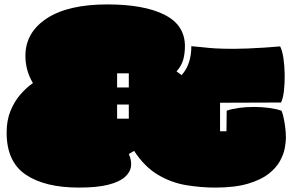

<svg xmlns="http://www.w3.org/2000/svg" viewBox="-20 -815 1323 869"><path d="M337 34Q183 34 96.5 -24.5Q10 -83 10 -215Q10 -270 27.5 -313Q45 -356 72.5 -387.5Q100 -419 129 -439Q95 -496 95 -562Q95 -668 191.5 -731.5Q288 -795 466 -795Q631 -795 724 -748.5Q817 -702 817 -606Q817 -572 809 -544Q801 -516 779 -492L802 -475Q825 -501 835.5 -533.5Q846 -566 846 -606Q874 -604 898.5 -601Q923 -598 955.5 -596Q988 -594 1040 -594Q1064 -594 1100.5 -595.5Q1137 -597 1176.5 -599.5Q1216 -602 1248 -605Q1258 -585 1263 -550.5Q1268 -516 1268.5 -476.5Q1269 -437 1265 -403Q1261 -369 1252 -351L976 -350V-221H1005L1006 -314Q1028 -322 1060.5 -326.5Q1093 -331 1129 -331Q1165 -331 1198 -326.5Q1231 -322 1254 -314Q1257 -309 1262 -289Q1267 -269 1270.5 -242.5Q1274 -216 1274 -190Q1274 -173 1269 -145Q1264 -117 1247 -86Q1230 -55 1195.5 -28Q1161 -1 1102 16.5Q1043 34 954 34Q889 34 822.5 23Q756 12 695.5 -23.5Q635 -59 587 -132L563 -118Q576 -90 573 -63Q570 -36 545.5 -14Q521 8 470.5 21Q420 34 337 34ZM510 -419H563V-483H510ZM510 -278H563V-342H510Z"/></svg>

Font: Oi
Style: Regular
Weight: 400
Designer: Kostas Bartsokas, Mohamad Dakak
Foundry: Foundry5
Version: Version 4.000